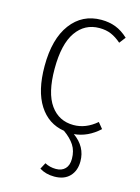

<svg xmlns="http://www.w3.org/2000/svg" viewBox="-115 -598 647 887"><g transform="rotate(15 208.5 -154.0)"><path d="M333 125Q333 170 307 197Q281 224 234 224Q193 224 163 205L179 175Q203 188 232 188Q260 188 276 171.5Q292 155 292 124Q292 86 274.5 59Q257 32 223 8Q146 -4 102.5 -72Q59 -140 59 -258Q59 -388 113 -460Q167 -532 258 -532Q296 -532 327 -520Q358 -508 387 -481L364 -451Q340 -472 315.5 -482.5Q291 -493 259 -493Q189 -493 148 -434.5Q107 -376 107 -258Q107 -142 147.5 -85.5Q188 -29 258 -29Q317 -29 368 -73L391 -45Q337 5 271 11Q333 55 333 125Z"/></g></svg>

Font: Fira Sans Condensed ExtraLight
Style: Regular
Weight: 275
Width: 3
Designer: Carrois Corporate & Edenspiekermann AG
Foundry: Carrois Corporate GbR & Edenspiekermann AG
Version: Version 4.203